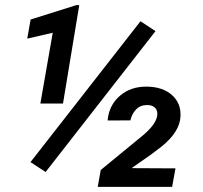

<svg xmlns="http://www.w3.org/2000/svg" viewBox="-20 -730 793 750"><path d="M226.1 -325.7H137.7L186 -602.1L86.4 -579.1L99.6 -653.8L278.3 -710H289.6ZM652.3 0H361.8L373.5 -65.9L540.5 -203.1Q587.9 -243.7 593.8 -276.4Q597.2 -296.4 586.7 -307.9Q576.2 -319.3 556.2 -319.8Q527.8 -319.8 511.5 -302.5Q495.1 -285.2 489.3 -259.8L400.4 -259.3Q405.3 -318.4 448 -355.5Q490.7 -392.6 554.2 -391.6Q616.2 -390.6 651.9 -358.6Q687.5 -326.7 685.1 -275.9Q682.6 -214.4 609.4 -156.2L570.8 -127L494.1 -73.2L665.5 -72.3ZM158.2 -58.1 99.1 -96.7 528.8 -647 587.4 -608.4Z"/></svg>

Font: TypoPRO Roboto
Style: Italic
Weight: 500
Italic angle: -12°
Designer: Google
Version: Version 2.136; 2016